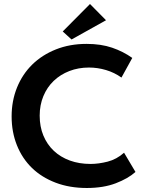

<svg xmlns="http://www.w3.org/2000/svg" viewBox="-20 -929 717 958"><path d="M413 9Q327 9 257.5 -17.5Q188 -44 139.5 -91Q91 -138 64.5 -204Q38 -270 38 -348Q38 -426 65 -492.5Q92 -559 141 -607Q190 -655 259 -682.5Q328 -710 412 -710Q484 -710 539.5 -691Q595 -672 640 -640L586 -542Q551 -567 509 -579.5Q467 -592 424 -592Q371 -592 326 -574.5Q281 -557 248 -525.5Q215 -494 196.5 -449.5Q178 -405 178 -352Q178 -297 196.5 -252.5Q215 -208 248.5 -176.5Q282 -145 328.5 -128Q375 -111 432 -111Q472 -111 517 -122.5Q562 -134 599 -167L656 -71Q619 -38 557.5 -14.5Q496 9 413 9ZM509 -828 337 -732 293 -772 429 -909Z"/></svg>

Font: Tilda Sans Bold
Style: Regular
Weight: 700
Designer: ParaType Ltd
Foundry: ParaType Ltd
Version: Version 1.009